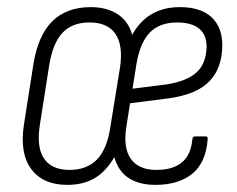

<svg xmlns="http://www.w3.org/2000/svg" viewBox="-20 -511 666 539"><path d="M169 8Q101 8 68 -36Q35 -80 47 -160L74 -332Q87 -412 127 -451.5Q167 -491 235 -491Q280 -491 310.5 -471Q341 -451 351 -413Q394 -491 485 -491Q543 -491 573.5 -463Q604 -435 604 -384Q604 -321 568.5 -283.5Q533 -246 454 -235L345 -221L335 -157Q325 -97 347 -65.5Q369 -34 419 -34Q465 -34 490.5 -55Q516 -76 520 -120Q521 -128 527 -128H558Q564 -128 563 -120Q558 -54 519.5 -23Q481 8 416 8Q371 8 341.5 -11Q312 -30 301 -70Q278 -30 246 -11Q214 8 169 8ZM175 -34Q224 -34 252.5 -63.5Q281 -93 290 -156L317 -322Q326 -384 304 -416Q282 -448 231 -448Q183 -448 155.5 -419Q128 -390 118 -327L92 -161Q82 -98 103.5 -66Q125 -34 175 -34ZM352 -262 447 -274Q505 -283 532 -308Q559 -333 560 -380Q560 -414 538.5 -431Q517 -448 478 -448Q428 -448 400.5 -419.5Q373 -391 363 -331Z"/></svg>

Font: Sofia Sans Condensed Light
Style: Italic
Weight: 300
Italic angle: -9°
Version: Version 4.100